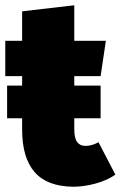

<svg xmlns="http://www.w3.org/2000/svg" viewBox="-22 -689 458 729"><path d="M416 -26Q385 -4 340.5 8Q296 20 256 20Q157 19 109.5 -35.5Q62 -90 62 -197V-240H5V-364H62V-400H-2V-534H62V-646L260 -669V-534H380L360 -400H260V-364H360V-240H260V-199Q260 -164 271 -149.5Q282 -135 302 -135Q327 -135 352 -149Z"/></svg>

Font: FiraGO Heavy
Style: Regular
Weight: 900
Designer: bBox Type
Foundry: bBox Type GmbH
Version: Version 1.001